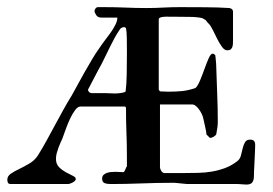

<svg xmlns="http://www.w3.org/2000/svg" viewBox="-28 -508 754 530"><path d="M214.8 -260.3Q216.3 -252.4 224.1 -251H260.7Q267.6 -251 274.2 -250.5Q280.8 -250 287.6 -250Q303.7 -250 315.4 -253.4Q315.4 -253.4 317.4 -254.4L318.8 -255.9Q321.3 -275.9 321.8 -302.5Q322.3 -329.1 322.3 -356.4V-373.5Q322.3 -387.7 322 -403.8Q321.8 -419.9 319.8 -430.2Q317.4 -433.1 314.9 -433.1Q308.6 -433.1 303.7 -428.2Q294.4 -414.6 288.1 -402.8Q281.7 -391.1 276.1 -379.6Q270.5 -368.2 264.6 -356Q258.8 -343.8 251.5 -329.6Q249 -325.7 243.9 -315.9Q238.8 -306.2 232.9 -294.9Q227.1 -283.7 221.9 -273.9Q216.8 -264.2 214.8 -260.3ZM490.2 0Q488.8 0 483.2 -0.5Q477.5 -1 471.2 -1.7Q464.8 -2.4 459.5 -2.9Q454.1 -3.4 453.1 -3.4H449.2Q405.8 -3.4 362.8 -1.7Q319.8 0 276.9 0Q267.1 0 260.5 -2.7Q253.9 -5.4 253.9 -15.1Q253.9 -21 257.3 -24.7Q260.7 -28.3 265.9 -30.3Q271 -32.2 277.3 -33Q283.7 -33.7 290 -33.7Q296.9 -33.7 302.7 -33.2Q308.6 -32.7 313 -32.7Q316.4 -35.2 318.4 -41Q320.3 -46.9 322.3 -48.8V-76.2Q322.3 -111.8 321 -142.8Q319.8 -173.8 319.8 -209.5Q319.8 -213.9 315.4 -213.9H193.8Q186.5 -213.9 179 -203.6Q171.4 -193.4 164.8 -179Q158.2 -164.6 152.8 -149.4Q147.5 -134.3 144 -125Q141.6 -120.1 138.7 -113.5Q135.7 -106.9 133.1 -99.6Q130.4 -92.3 128.4 -84.5Q126.5 -76.7 126.5 -69.3Q126.5 -55.2 135 -46.6Q143.6 -38.1 153.8 -32.5Q164.1 -26.9 172.6 -22.9Q181.2 -19 181.2 -13.7Q181.2 -11.2 178.7 -8.8Q176.3 -6.3 172.9 -4.4Q169.4 -2.4 165.8 -1.2Q162.1 0 160.2 0H1.5Q-4.4 0 -6.1 -3.7Q-7.8 -7.3 -7.8 -11.7Q-7.8 -22 2 -28.6Q11.7 -35.2 25.4 -41.7Q39.1 -48.3 53.5 -56.9Q67.9 -65.4 77.1 -79.6Q90.3 -101.1 101.8 -122.1Q113.3 -143.1 124.3 -163.6Q135.3 -184.1 146.5 -204.3Q157.7 -224.6 170.4 -245.1Q190.4 -282.2 203.9 -305.9Q217.3 -329.6 226.6 -345Q235.8 -360.4 242.4 -369.6Q249 -378.9 254.9 -387.7Q260.7 -396 267.8 -405Q274.9 -414.1 281 -423.3Q287.1 -432.6 291.5 -441.7Q295.9 -450.7 295.9 -459.5H251.5Q241.7 -459.5 237.3 -466.6Q232.9 -473.6 232.9 -478Q232.9 -480 235.4 -484.1Q237.8 -488.3 243.2 -488.3H259.8Q289.6 -488.3 318.1 -487.1Q346.7 -485.8 376.5 -485.8Q399.9 -485.8 422.6 -487.1Q445.3 -488.3 468.3 -488.3Q503.9 -488.3 538.8 -488Q573.7 -487.8 606 -485.8Q611.8 -483.9 613.3 -481.7Q614.7 -479.5 615.2 -476.6V-444.3V-397Q615.2 -392.1 615 -387.2Q614.7 -382.3 613.3 -378.2Q611.8 -374 608.6 -371.6Q605.5 -369.1 599.6 -369.1Q591.8 -369.1 585 -378.4Q578.1 -387.7 572 -399.9Q565.9 -412.1 559.8 -424.6Q553.7 -437 547.9 -442.9Q546.9 -443.4 543.5 -447.8Q540 -452.1 539.6 -452.6Q538.6 -453.6 536.4 -454.6Q534.2 -455.6 530.3 -458Q514.6 -461.4 494.6 -461.4Q480 -461.4 465.1 -461.7Q450.2 -461.9 435.5 -461.9Q433.1 -461.9 428.7 -461.9Q424.3 -461.9 420.2 -461.2Q416 -460.4 413.1 -459Q410.2 -457.5 410.2 -455.1V-260.3L413.6 -255.9Q414.6 -255.9 417.5 -255.6Q420.4 -255.4 424.1 -255.4Q427.7 -255.4 431.2 -255.1Q434.6 -254.9 437 -254.9Q457.5 -254.9 474.6 -256.6Q491.7 -258.3 511.7 -265.1Q518.1 -271 524.4 -286.4Q530.8 -301.8 536.6 -318.1Q542.5 -334.5 548.1 -347.2Q553.7 -359.9 559.1 -359.9Q563 -359.9 566.4 -355Q566.9 -352.5 567.1 -348.4Q567.4 -344.2 567.9 -340.1Q568.4 -335.9 568.6 -332.3Q568.8 -328.6 568.8 -327.1Q569.8 -290.5 571.5 -250.5Q573.2 -210.4 573.2 -172.4Q573.2 -162.1 572 -155.5Q570.8 -148.9 568.8 -136.7Q566.9 -133.8 561.8 -130.6Q556.6 -127.4 552.2 -127.4H551.3L542 -136.7Q542 -139.2 540.8 -146Q539.6 -152.8 537.8 -160.4Q536.1 -168 534.7 -174.3Q533.2 -180.7 532.7 -183.1Q531.7 -187.5 528.8 -193.6Q525.9 -199.7 521.7 -205.6Q517.6 -211.4 512.5 -215.6Q507.3 -219.7 502.4 -219.7H413.6V-46.4Q413.6 -42 417.2 -36.1Q420.9 -30.3 426.3 -30.3H478.5Q499 -30.3 518.6 -30.8Q538.1 -31.2 556.9 -34.4Q575.7 -37.6 593.5 -44.2Q611.3 -50.8 627.4 -63.5Q634.3 -68.8 637 -78.6Q639.6 -88.4 641.8 -98.1Q644 -107.9 648.2 -115.2Q652.3 -122.6 662.6 -122.6Q676.3 -122.6 676.3 -108.9V-104Q676.3 -100.6 675.8 -88.4Q675.3 -76.2 674.6 -62.3Q673.8 -48.3 673.3 -36.4Q672.9 -24.4 672.9 -21Q672.9 -11.2 668.7 -4.9Q664.6 1.5 651.9 1.5Q650.4 1.5 647 1.2Q643.6 1 639.6 0.7Q635.7 0.5 632.3 0.2Q628.9 0 627.4 0Z"/></svg>

Font: IM FELL French Canon SC
Style: Regular
Weight: 400
Designer: Igino Marini
Foundry: Igino Marini
Version: 3.00